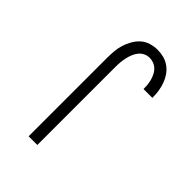

<svg xmlns="http://www.w3.org/2000/svg" viewBox="-218 -839 936 936"><g transform="rotate(45 250.0 -371.5)"><path d="M157 0V-540Q157 -564 159 -587.5Q161 -611 168 -633.5Q175 -656 187 -677Q199 -698 216.5 -713.5Q234 -729 257 -736Q280 -743 304 -743Q326 -743 347 -737.5Q368 -732 386 -719Q404 -706 416.5 -688Q429 -670 436.5 -649.5Q444 -629 447.5 -607.5Q451 -586 451 -564V-559H390V-563Q390 -577 388.5 -591Q387 -605 383 -618.5Q379 -632 372.5 -645Q366 -658 355.5 -668Q345 -678 331.5 -683Q318 -688 304 -688Q288 -688 273.5 -681Q259 -674 249 -661.5Q239 -649 233 -634Q227 -619 223.5 -603.5Q220 -588 218.5 -572Q217 -556 217 -540V0Z"/></g></svg>

Font: Iosevka Term Curly Light
Style: Regular
Weight: 300
Designer: Belleve Invis
Foundry: Belleve Invis
Version: Version 32.3.0